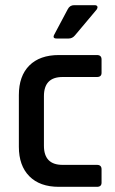

<svg xmlns="http://www.w3.org/2000/svg" viewBox="-20 -723 445 743"><path d="M267 -703H346Q354 -703 356.5 -698.5Q359 -694 354 -686L270 -586Q260 -574 246 -574H199Q181 -574 191 -591L242 -687Q250 -703 267 -703ZM373 -68V-16Q373 0 355 0H208Q134 0 93.5 -41Q53 -82 53 -155V-355Q53 -429 93.5 -469.5Q134 -510 208 -510H355Q373 -510 373 -493V-441Q373 -425 355 -425H222Q150 -425 150 -351V-159Q150 -85 222 -85H355Q373 -85 373 -68Z"/></svg>

Font: Rajdhani SemiBold
Style: Regular
Weight: 600
Designer: Satya Rajpurohit, Jyotish Sonowal
Foundry: Indian Type Foundry
Version: Version 1.201 February 1, 2022